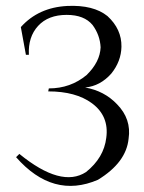

<svg xmlns="http://www.w3.org/2000/svg" viewBox="-20 -621 485 645"><path d="M50 -530Q109 -596 206 -601Q294 -605 341 -567Q389 -523 388 -464Q387 -415 354 -374Q317 -332 266 -327Q330 -316 373 -271Q422 -221 412 -155Q404 -75 309 -17Q158 48 34 -93L45 -104Q186 11 269 -43Q329 -91 337 -158Q347 -231 289 -274Q235 -314 142 -314L144 -324Q217 -324 271 -369Q316 -413 318 -462Q316 -503 291 -537Q263 -571 204 -571Q142 -571 108 -534Q74 -497 77 -437H67Z"/></svg>

Font: Cinzel(RUS BY LYAJKA)
Style: Regular
Weight: 400
Designer: Natanael Gama
Version: Version 1.001;PS 001.001;hotconv 1.0.56;makeotf.lib2.0.21325